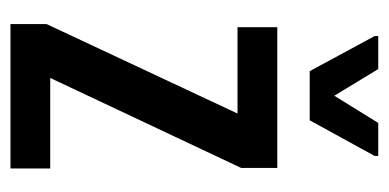

<svg xmlns="http://www.w3.org/2000/svg" viewBox="-208 -535 743 367"><g transform="rotate(90 163.5 -351.5)"><path d="M26 0V-69L197 -434H32V-510H301V-441L129 -76H302V0ZM116 -572 49 -696V-703H112L163 -619L215 -703H278V-696L210 -572Z"/></g></svg>

Font: Saira ExtraCondensed SemiBold
Style: Regular
Weight: 600
Width: 2
Designer: Hector Gatti with collaboration of the Omnibus-Type team
Foundry: Omnibus-Type
Version: Version 1.101